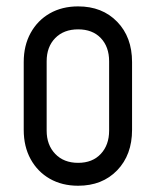

<svg xmlns="http://www.w3.org/2000/svg" viewBox="-20 -575 493 607"><path d="M227 12.2Q176.1 12.2 137.4 -9.9Q98.8 -32 76.9 -71.8Q55 -111.6 55 -164.5V-378.8Q55 -431.2 76.9 -470.9Q98.8 -510.6 137.4 -532.7Q176.1 -554.8 227 -554.8Q303.4 -554.8 350.4 -506.2Q397.5 -457.8 397.5 -378.8V-164.5Q397.5 -85.3 350.4 -36.5Q303.4 12.2 227 12.2ZM227 -60.2Q272.4 -60.2 298.7 -88.5Q325 -116.7 325 -162V-381.2Q325 -427 298.7 -454.6Q272.4 -482.2 227 -482.2Q181.6 -482.2 154.6 -454.6Q127.5 -427 127.5 -381.2V-162Q127.5 -116.7 154.6 -88.5Q181.6 -60.2 227 -60.2Z"/></svg>

Font: Mohave Light
Style: Regular
Weight: 300
Designer: Gumpita Rahayu
Foundry: Tokotype
Version: Version 2.003